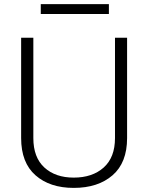

<svg xmlns="http://www.w3.org/2000/svg" viewBox="-20 -892 711 922"><path d="M590.3 -710.9V-229Q590.3 -110.8 520.5 -50.3Q450.7 10.3 334 10.3Q219.2 10.3 150.4 -50.3Q81.5 -110.8 81.5 -229V-710.9H140.1V-229Q140.1 -136.2 193.1 -87.6Q246.1 -39.1 334 -39.1Q423.8 -39.1 478 -87.6Q532.2 -136.2 532.2 -229V-710.9ZM502.9 -824.7H175.8V-872.1H502.9Z"/></svg>

Font: Roboto Web
Style: Light
Weight: 300
Designer: Google
Version: Version 1.200310; 2013